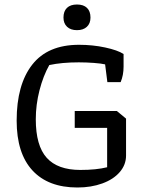

<svg xmlns="http://www.w3.org/2000/svg" viewBox="-20 -825 638 853"><path d="M262 -747Q262 -775 277.5 -790Q293 -805 322 -805Q351 -805 366.5 -790Q382 -775 382 -747Q382 -721 366 -706Q350 -691 322 -691Q294 -691 278 -706Q262 -721 262 -747ZM54 -289Q54 -449 123 -537.5Q192 -626 331 -626Q392 -626 447.5 -614Q503 -602 529 -585V-529Q529 -491 516 -460H457L447 -539Q430 -543 396.5 -545.5Q363 -548 330 -548Q255 -548 199 -536Q172 -488 155.5 -424Q139 -360 139 -295Q139 -178 187.5 -124Q236 -70 337 -70Q408 -70 456 -82V-257H312V-332H499L540 -298V-134Q540 -93 512 -60.5Q484 -28 434.5 -10Q385 8 324 8Q194 8 124 -68Q54 -144 54 -289Z"/></svg>

Font: Athiti Medium
Style: Regular
Weight: 500
Designer: CadsonDemak Team
Foundry: CadsonDemak
Version: Version 1.032